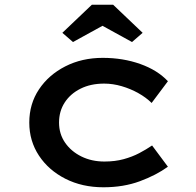

<svg xmlns="http://www.w3.org/2000/svg" viewBox="-20 -783 828 813"><path d="M418 10Q328 10 257 -26Q186 -62 145 -124Q104 -186 104 -264Q104 -343 145 -404.5Q186 -466 256.5 -502Q327 -538 415 -538Q501 -538 574 -512Q647 -486 691 -439L622 -347Q599 -370 566 -388.5Q533 -407 495.5 -418Q458 -429 421 -429Q364 -429 321 -407.5Q278 -386 254 -349Q230 -312 230 -264Q230 -216 255.5 -179Q281 -142 324.5 -120.5Q368 -99 422 -99Q467 -99 503.5 -109Q540 -119 569.5 -134.5Q599 -150 624 -167L691 -77Q641 -41 572 -15.5Q503 10 418 10ZM289 -605 244 -644 369 -763H459L584 -644L539 -605L399 -682H429Z"/></svg>

Font: Lexend Peta Medium
Style: Regular
Weight: 500
Designer: Bonnie Shaver-Troup, Thomas Jockin
Foundry: Lexend
Version: Version 1.007